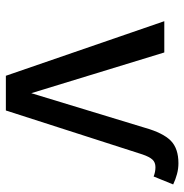

<svg xmlns="http://www.w3.org/2000/svg" viewBox="-7 -622 629 655"><g transform="rotate(90 307.5 -294.5)"><path d="M238.5 0 52.3 -540.5H159L297.9 -86.7L415.9 -474.4Q433.3 -535.9 459.7 -562.3Q486.2 -588.7 536.9 -588.7Q555.9 -588.7 573.8 -583.8Q591.8 -579 609.2 -570.8L582.1 -504.1Q566.7 -510.3 550.3 -510.3Q533.8 -510.3 524.4 -500Q514.9 -489.7 506.7 -465.6L356.9 0Z"/></g></svg>

Font: Fira Code Retina
Style: Regular
Weight: 450
Monospace: yes
Designer: Carrois Corporate, Edenspiekermann AG, Nikita Prokopov
Foundry: Carrois Corporate, Edenspiekermann AG, Nikita Prokopov
Version: Version 6.002